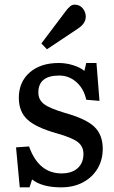

<svg xmlns="http://www.w3.org/2000/svg" viewBox="-20 -792 492 826"><path d="M65 14 49 -158 105 -162Q146 -46 245 -46Q289 -46 314 -68.5Q339 -91 339 -130Q339 -162 314.5 -181Q290 -200 222 -219Q134 -244 97.5 -278Q61 -312 61 -371Q61 -439 107.5 -480Q154 -521 233 -521Q264 -521 294.5 -511.5Q325 -502 343 -487L351 -521H395L408 -358L351 -363Q341 -410 309 -438.5Q277 -467 235 -467Q145 -467 145 -394Q145 -363 169 -344.5Q193 -326 260 -306Q350 -281 386 -246.5Q422 -212 422 -152Q422 -103 399 -65.5Q376 -28 336 -7Q296 14 243 14Q161 14 118 -20L107 14ZM182 -580 158 -605 262 -743Q273 -758 282 -765Q291 -772 301 -772Q323 -772 336 -756Q349 -740 349 -721Q349 -705 340 -692Q331 -679 314 -668Z"/></svg>

Font: Text Regular
Style: Regular
Weight: 400
Designer: Latin by Veronika Burian and Jose Scaglione. Greek by Irene Vlachou. Cyrillic by Vera Evstafieva.
Foundry: TypeTogether
Version: Version 3.002